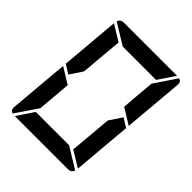

<svg xmlns="http://www.w3.org/2000/svg" viewBox="-262 -1170 1341 1341"><g transform="rotate(45 408.0 -500.0)"><path d="M650 -531 716 -490 678 -52 560 -124 561 -138 562 -144 576 -302 584 -396 588 -438ZM166 -469 100 -510 138 -948 256 -876 240 -698 231 -590 228 -562ZM194 -165 84 -2Q56 -10 59 -41L98 -486L155 -451L160 -448L215 -414L213 -384L206 -302ZM297 -876 142 -971Q152 -1000 184 -1000H390H514H709L626 -876H587H503H379ZM732 -998Q760 -990 757 -959L718 -514L601 -586L610 -698L622 -835ZM519 -124 674 -29Q664 0 632 0H426H302H107L190 -124H229H313H437Z"/></g></svg>

Font: DSEG14 Modern
Style: Bold Italic
Weight: 700
Italic angle: -5°
Designer: Keshikan(Twitter:@keshinomi_88pro)
Version: Version 0.46